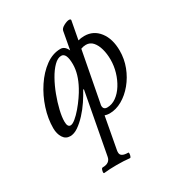

<svg xmlns="http://www.w3.org/2000/svg" viewBox="-190 -638 931 1022"><g transform="rotate(-30 275.0 -127.0)"><path d="M148 273Q144 273 144 267Q144 261 147 252Q150 243 156 243Q201 243 207 206L277 -167L273 -168Q258 -140 237 -108.5Q216 -77 190.5 -49.5Q165 -22 139.5 -4.5Q114 13 90 13Q62 13 47 -11Q32 -35 32 -69Q32 -127 51.5 -187.5Q71 -248 105.5 -300Q140 -352 184 -384Q228 -416 276 -416Q302 -416 317 -383L337 -492Q340 -506 360 -516.5Q380 -527 392 -527Q404 -527 403 -519L382 -407Q399 -412 420 -412Q476 -412 510.5 -367.5Q545 -323 545 -250Q545 -199 527 -152Q509 -105 478 -67.5Q447 -30 409 -8.5Q371 13 332 13Q327 13 319.5 12Q312 11 303 8L267 202Q266 206 266 209.5Q266 213 266 216Q266 243 313 243Q316 243 316 250Q316 255 313.5 264Q311 273 306 273Q289 271 269 270Q249 269 226 269Q204 269 184.5 270Q165 271 148 273ZM120 -36Q132 -36 151 -51.5Q170 -67 190.5 -91Q211 -115 228.5 -140.5Q246 -166 256 -185Q293 -253 293 -312Q293 -382 261 -382Q239 -382 216 -359Q193 -336 172.5 -299.5Q152 -263 136 -220.5Q120 -178 110.5 -138Q101 -98 101 -70Q101 -36 120 -36ZM337 -21Q366 -21 392 -39.5Q418 -58 437.5 -89Q457 -120 468 -157.5Q479 -195 479 -233Q479 -269 470.5 -299.5Q462 -330 445.5 -348.5Q429 -367 404 -367Q388 -367 373 -361L315 -57Q314 -53 313.5 -50Q313 -47 313 -45Q313 -21 337 -21Z"/></g></svg>

Font: Junicode Two Beta Condensed
Style: Italic
Weight: 400
Width: 3
Italic angle: -9°
Version: Version 1.053; ttfautohint (v1.8.4)